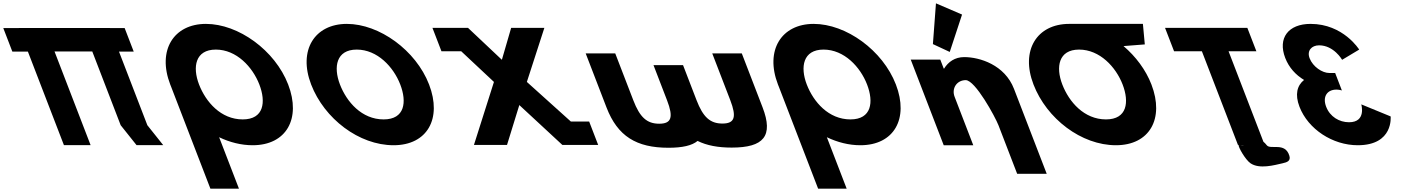

<svg xmlns="http://www.w3.org/2000/svg" viewBox="-217 -870 8473 1150"><path d="M109.5 -561.9H335.6L505.8 -120L600.7 -0.9H760.5L665.6 -120L495.7 -561H583.9L529.6 -702H441.4L441.4 -702.1H281.6H55.5H-104.3L-104.3 -702H-197.4L-143.1 -561H-50L165.8 -0.9H325.6Z M975.2 -363.9C934.9 -468.5 952.4 -573 1075.7 -573C1199.8 -573 1296.1 -468.5 1336.4 -363.9C1376.7 -259.4 1364.3 -154.8 1236.8 -154.8C1105.9 -154.8 1015.5 -259.4 975.2 -363.9ZM802.6 -363.9C804.2 -359.8 805.8 -355.7 807.5 -351.7L1043.2 260H1214.2L1095.5 -48.1C1159.4 -17.5 1227.9 -0.1 1296.4 -0.1C1497.8 -0.1 1587.9 -159.1 1509 -363.9C1430.1 -568.8 1211 -726.9 1016.4 -726.9C823.4 -726.9 723.7 -568.8 802.6 -363.9Z M1646.6 -363.9C1725.5 -159.1 1933 -0.1 2140.4 -0.1C2341.8 -0.1 2431.9 -159.1 2353 -363.9C2274.1 -568.8 2055 -726.9 1860.4 -726.9C1667.4 -726.9 1567.7 -568.8 1646.6 -363.9ZM1819.2 -363.9C1778.9 -468.5 1796.4 -573 1919.7 -573C2043.8 -573 2140.1 -468.5 2180.4 -363.9C2220.7 -259.4 2208.3 -154.8 2080.8 -154.8C1949.9 -154.8 1859.5 -259.4 1819.2 -363.9Z M3311.9 -141.9H3202.4L2938.7 -379.3L3043.5 -703.1H2844.6L2789 -511.9L2586.2 -703.1H2395.8L2395.9 -703H2373.2L2427.1 -563H2545.4L2741.5 -379.3L2621.7 -1.9H2819.8L2893.5 -240.7L3151.3 -1.9H3152.8H3357.8H3365.8Z M3468.1 -550H3291.1L3415.9 -226C3482.2 -54 3594.8 15 3786.8 15C3869.2 15 3927.2 2.3 3961.3 -25.9C4016.7 1.6 4083.9 14 4165.4 14C4357.4 14 4416.8 -55 4350.5 -227L4226.1 -550H4049.1L4157 -270C4195.9 -169 4183.9 -130 4109.9 -130C4035.9 -130 3993.9 -169 3955 -270L3874.1 -480H3697.1L3778.4 -269C3817.3 -168 3805.3 -129 3731.3 -129C3657.3 -129 3615.3 -168 3576.4 -269Z M4615.2 -363.9C4574.9 -468.5 4592.4 -573 4715.7 -573C4839.8 -573 4936.1 -468.5 4976.4 -363.9C5016.7 -259.4 5004.3 -154.8 4876.8 -154.8C4745.9 -154.8 4655.5 -259.4 4615.2 -363.9ZM4442.6 -363.9C4444.2 -359.8 4445.8 -355.7 4447.5 -351.7L4683.2 260H4854.2L4735.5 -48.1C4799.4 -17.5 4867.9 -0.1 4936.4 -0.1C5137.8 -0.1 5227.9 -159.1 5149 -363.9C5070.1 -568.8 4851 -726.9 4656.4 -726.9C4463.4 -726.9 4363.7 -568.8 4442.6 -363.9Z M5370.7 -605.9 5471.6 -558.9 5545.3 -782.8 5389 -850ZM5435.5 0H5612.5L5500.8 -290C5481.1 -341 5514.3 -390 5567.3 -390C5624.3 -390 5744 -170 5763.7 -119L5875.4 171H6052.4L5856.3 -338C5801.2 -481 5652.1 -528 5558.1 -528C5502.1 -528 5462.3 -499 5437.7 -459H5435.7L5414.9 -513H5237.9Z M6145.8 -363.9C6105.5 -468.4 6123 -572.8 6245.8 -573L6245.8 -573L6246.2 -573H6246.3C6370.4 -573 6466.7 -468.5 6507 -363.9C6547.3 -259.4 6534.9 -154.8 6407.4 -154.8C6276.5 -154.8 6186 -259.4 6145.8 -363.9ZM6186.5 -727 6186.6 -726.9C5993.9 -726.6 5894.3 -568.6 5973.2 -363.9C6052.1 -159.1 6259.6 -0.1 6467 -0.1C6668.4 -0.1 6758.5 -159.1 6679.6 -363.9C6645.5 -452.3 6585.4 -531.9 6512.4 -594L6639.9 -604L6628.5 -727Z M6815.2 -562.9H6981.8L7197.9 -1.9L7201.9 -1.8C7198.1 9.2 7242.2 87 7273.1 108C7327.1 144.6 7416.3 119 7465.1 108C7492.8 102 7515 93.7 7505.8 63C7480.4 -21 7392.7 28.7 7370.5 0C7363.3 -9.2 7356.7 -16 7350.4 -20.9L7141.6 -562.9H7308.2L7254.1 -703.1H6761.1ZM7237.5 -1.1C7229.4 -0.1 7220.8 -0.1 7211.4 -1.6Z M7821.8 -511.8C7821.8 -511.8 7772.3 -598.5 7683.9 -598.5C7638.8 -598.5 7609.6 -566.2 7627 -521.2C7646.6 -470.2 7702.7 -432.8 7745.2 -432.8H7780L7820.3 -328.2C7820.3 -328.2 7804.7 -333.3 7787.7 -333.3C7731.6 -333.3 7703 -290.8 7726.2 -230.5C7749.1 -171 7804.4 -137.8 7863.1 -137.8C7968.5 -137.8 7936.5 -244.9 7936.5 -244.9L8112.3 -172.7C8112.3 -172.7 8131.2 -0.1 7915.3 -0.1C7764.8 -0.1 7618.1 -96.2 7566.4 -230.5C7537.9 -304.4 7552.1 -358 7593.8 -391.1C7544.1 -420.9 7503.2 -465.1 7481 -522.9C7435.1 -641.9 7499.3 -726.9 7632.7 -726.9C7829.1 -726.9 7924 -573 7924 -573Z"/></svg>

Font: Hussar
Style: BdOpOblFour
Weight: 700
Foundry: Cannot Into Space Fonts
Version: Version 2.00